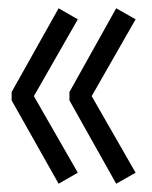

<svg xmlns="http://www.w3.org/2000/svg" viewBox="-20 -491 364 459"><path d="M120.1 -51.8 7.8 -251V-271L120.1 -471.2L166 -444.8L61 -261.2L166 -78.1ZM257.8 -51.8 146 -251V-271L257.8 -471.2L304.2 -444.8L199.2 -261.2L304.2 -78.1Z"/></svg>

Font: Margherita Light
Style: Regular
Weight: 300
Designer: James Puckett
Foundry: Dunwich Type Founders
Version: Version 1.008;hotconv 1.0.109;makeotfexe 2.5.65596